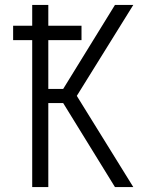

<svg xmlns="http://www.w3.org/2000/svg" viewBox="-20 -755 640 775"><path d="M110 0V-593H33V-651H110V-735H175V-651H309V-593H175V-396H235L444 -735H518L290 -368L518 0H444L235 -339H175V0Z"/></svg>

Font: Iosevka Curly Light Extended
Style: Regular
Weight: 300
Width: 7
Monospace: yes
Designer: Belleve Invis
Foundry: Belleve Invis
Version: Version 11.1.0; ttfautohint (v1.8.3)